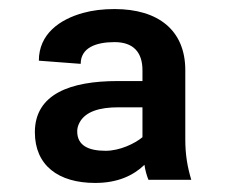

<svg xmlns="http://www.w3.org/2000/svg" viewBox="-20 -741 502 424"><path d="M389.2 -433V-586C389.2 -674 329.7 -721 233 -721C207.3 -721 184.2 -718.2 163.7 -712.5C112.1 -698.3 65.8 -666.1 65.8 -607L158.2 -600C158.2 -635.4 191.5 -648 233 -648C275.1 -648 294.6 -624.9 294.6 -586V-562H239.6C136 -562 57 -533.7 57 -449C57 -375.7 109 -337 190.1 -337C240.5 -337 274.9 -353.8 299 -377C300.6 -365.5 303.8 -353.8 307.8 -344H402.4C394 -372 389.2 -398.7 389.2 -433ZM150.5 -451C150.5 -457.7 152.3 -464.3 156 -471C169.1 -494.8 200.3 -504 240.7 -504H294.6V-438C277.7 -423.9 244.5 -408 213.2 -408C175.7 -408 150.5 -419.4 150.5 -451Z"/></svg>

Font: Asimov
Style: Wid
Weight: 500
Designer: Google
Version: Version 2.000980; 2014